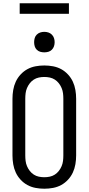

<svg xmlns="http://www.w3.org/2000/svg" viewBox="-20 -1142 540 1170"><path d="M250 8Q223 8 196.5 3Q170 -2 147 -14.5Q124 -27 105.5 -47Q87 -67 76 -91Q65 -115 60.5 -141.5Q56 -168 56 -195V-540Q56 -567 60.5 -593.5Q65 -620 76 -644Q87 -668 105.5 -688Q124 -708 147 -720.5Q170 -733 196.5 -738Q223 -743 250 -743Q277 -743 303.5 -738Q330 -733 353 -720.5Q376 -708 394.5 -688Q413 -668 424 -644Q435 -620 439.5 -593.5Q444 -567 444 -540V-195Q444 -168 439.5 -141.5Q435 -115 424 -91Q413 -67 394.5 -47Q376 -27 353 -14.5Q330 -2 303.5 3Q277 8 250 8ZM250 -62Q267 -62 283.5 -65.5Q300 -69 314 -78Q328 -87 338.5 -100.5Q349 -114 355.5 -129.5Q362 -145 364 -161.5Q366 -178 366 -195V-540Q366 -557 364 -573.5Q362 -590 355.5 -605.5Q349 -621 338.5 -634.5Q328 -648 314 -657Q300 -666 283.5 -669.5Q267 -673 250 -673Q233 -673 216.5 -669.5Q200 -666 186 -657Q172 -648 161.5 -634.5Q151 -621 144.5 -605.5Q138 -590 136 -573.5Q134 -557 134 -540V-195Q134 -178 136 -161.5Q138 -145 144.5 -129.5Q151 -114 161.5 -100.5Q172 -87 186 -78Q200 -69 216.5 -65.5Q233 -62 250 -62ZM250 -823Q237 -823 225 -826.5Q213 -830 204 -839Q195 -848 191.5 -860Q188 -872 188 -885Q188 -898 191.5 -910Q195 -922 204 -931Q213 -940 225 -944Q237 -948 250 -948Q263 -948 275 -944Q287 -940 296 -931Q305 -922 309 -910Q313 -898 313 -885Q313 -872 309 -860Q305 -848 296 -839Q287 -830 275 -826.5Q263 -823 250 -823ZM400 -1058H100V-1122H400Z"/></svg>

Font: Iosevka Term Curly
Style: Regular
Weight: 400
Designer: Belleve Invis
Foundry: Belleve Invis
Version: Version 32.3.0